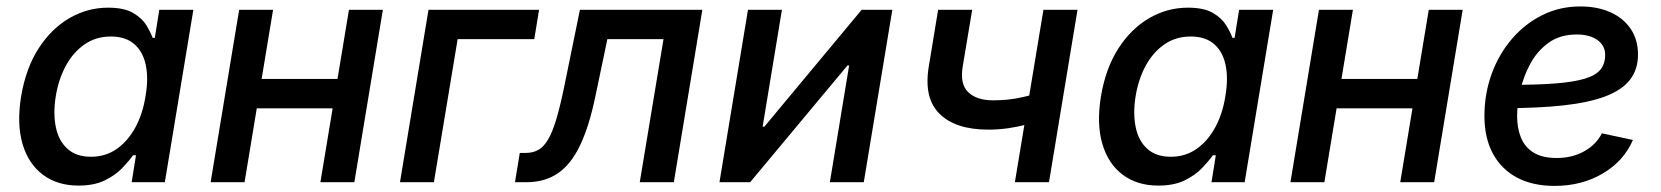

<svg xmlns="http://www.w3.org/2000/svg" viewBox="-20 -577 5259 608"><path d="M228.5 10.7Q162.1 10.7 116.2 -23.4Q70.3 -57.6 51.5 -120.8Q32.7 -184.1 46.9 -272Q62 -361.3 102.3 -423.8Q142.6 -486.3 199.7 -519.5Q256.8 -552.7 322.3 -552.7Q373 -552.7 401.4 -536.1Q429.7 -519.5 443.4 -497.1Q457 -474.6 463.4 -457H470.2L484.4 -545.9H592.3L502 0H397L410.6 -85.4H401.4Q388.7 -67.4 366.9 -44.7Q345.2 -22 311.5 -5.6Q277.8 10.7 228.5 10.7ZM268.1 -80.6Q314 -80.6 349.4 -105.2Q384.8 -129.9 408.4 -173.1Q432.1 -216.3 440.9 -272.9Q450.7 -329.6 441.4 -372.1Q432.1 -414.6 404.5 -438Q377 -461.4 331.1 -461.4Q283.7 -461.4 247.6 -436.3Q211.4 -411.1 188.5 -368.7Q165.5 -326.2 156.7 -272.9Q147.9 -218.8 156.7 -175Q165.5 -131.3 193.4 -106Q221.2 -80.6 268.1 -80.6Z M1075.7 -327.1 1060.1 -233.9H765.1L780.8 -327.1ZM844.7 -545.9 754.4 0H647L737.3 -545.9ZM1192.4 -545.9 1102.1 0H994.6L1085 -545.9Z M1687 -545.9 1671.9 -453.1H1429.2L1354 0H1246.6L1336.9 -545.9Z M1610.8 0 1626 -92.8H1645Q1667.5 -92.8 1684.6 -102.3Q1701.7 -111.8 1715.3 -134.8Q1729 -157.7 1741.2 -198Q1753.4 -238.3 1766.1 -299.8L1816.4 -545.9H2204.1L2113.8 0H2005.9L2081.1 -453.1H1903.3L1865.2 -271Q1845.7 -177.2 1817.1 -117.2Q1788.6 -57.1 1747.1 -28.6Q1705.6 0 1647 0Z M2715.3 0H2607.9L2668.9 -369.6H2663.6L2355.5 0H2258.3L2348.6 -545.9H2456.1L2395 -175.8H2400.4L2708.5 -545.9H2805.7Z M3109.4 -166.5Q3005.9 -166.5 2955.1 -216.8Q2904.3 -267.1 2921.4 -367.7L2950.7 -545.9H3058.6L3028.8 -367.7Q3019 -311 3045.9 -285.2Q3072.8 -259.3 3125 -259.3Q3172.9 -259.3 3214.8 -268.6Q3256.8 -277.8 3302.2 -292.5L3286.6 -199.7Q3260.3 -190.4 3231.7 -182.9Q3203.1 -175.3 3172.4 -170.9Q3141.6 -166.5 3109.4 -166.5ZM3193.8 0 3284.2 -545.9H3392.1L3301.8 0Z M3647.9 10.7Q3581.5 10.7 3535.6 -23.4Q3489.7 -57.6 3470.9 -120.8Q3452.1 -184.1 3466.3 -272Q3481.4 -361.3 3521.7 -423.8Q3562 -486.3 3619.1 -519.5Q3676.3 -552.7 3741.7 -552.7Q3792.5 -552.7 3820.8 -536.1Q3849.1 -519.5 3862.8 -497.1Q3876.5 -474.6 3882.8 -457H3889.6L3903.8 -545.9H4011.7L3921.4 0H3816.4L3830.1 -85.4H3820.8Q3808.1 -67.4 3786.4 -44.7Q3764.6 -22 3731 -5.6Q3697.3 10.7 3647.9 10.7ZM3687.5 -80.6Q3733.4 -80.6 3768.8 -105.2Q3804.2 -129.9 3827.9 -173.1Q3851.6 -216.3 3860.4 -272.9Q3870.1 -329.6 3860.8 -372.1Q3851.6 -414.6 3824 -438Q3796.4 -461.4 3750.5 -461.4Q3703.1 -461.4 3667 -436.3Q3630.9 -411.1 3607.9 -368.7Q3585 -326.2 3576.2 -272.9Q3567.4 -218.8 3576.2 -175Q3585 -131.3 3612.8 -106Q3640.6 -80.6 3687.5 -80.6Z M4495.1 -327.1 4479.5 -233.9H4184.6L4200.2 -327.1ZM4264.2 -545.9 4173.8 0H4066.4L4156.7 -545.9ZM4611.8 -545.9 4521.5 0H4414.1L4504.4 -545.9Z M4902.8 11.7Q4833.5 11.7 4783.9 -14.6Q4734.4 -41 4707.5 -90.6Q4680.7 -140.1 4680.7 -209.5Q4680.7 -280.3 4703.6 -343Q4726.6 -405.8 4767.8 -453.9Q4809.1 -502 4864.3 -529.3Q4919.4 -556.6 4983.9 -556.6Q5038.6 -556.6 5079.8 -538.1Q5121.1 -519.5 5144 -485.4Q5167 -451.2 5167 -404.3Q5167 -356.9 5141.4 -324.2Q5115.7 -291.5 5063.2 -271.7Q5010.7 -252 4930.4 -243.2Q4850.1 -234.4 4741.2 -234.4L4754.4 -308.1Q4844.7 -308.1 4904.8 -312.7Q4964.8 -317.4 4999.5 -328.1Q5034.2 -338.9 5048.6 -357.2Q5063 -375.5 5063 -403.3Q5063 -432.6 5038.6 -450.2Q5014.2 -467.8 4973.1 -467.8Q4920.4 -467.8 4884.3 -441.9Q4848.1 -416 4826.2 -375.5Q4804.2 -335 4794.2 -290.5Q4784.2 -246.1 4784.2 -209Q4784.2 -171.9 4796.1 -141.8Q4808.1 -111.8 4835.7 -94.2Q4863.3 -76.7 4909.7 -76.7Q4958.5 -76.7 4996.3 -97.7Q5034.2 -118.7 5052.7 -154.8L5150.9 -133.8Q5122.1 -66.9 5055.4 -27.6Q4988.8 11.7 4902.8 11.7Z"/></svg>

Font: Inter Medium
Style: Italic
Weight: 500
Italic angle: -9.3988°
Designer: Rasmus Andersson
Foundry: rsms
Version: Version 4.001;git-66647c0bb